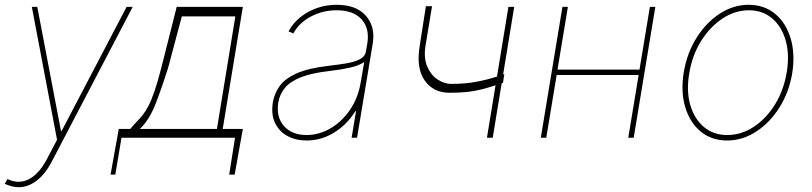

<svg xmlns="http://www.w3.org/2000/svg" viewBox="-36 -574 3385 800"><path d="M41.9 206Q14.2 206 -16.3 191.8L-5 171.9Q41.9 194.6 84.3 172.6Q126.8 150.6 159.1 89.5L201.7 8.5L96.6 -545.5H119.3L218 -28.4H220.9L491.5 -545.5H517L179.7 99.4Q152 152.3 116.1 179.3Q80.3 206.3 41.9 206Z M424.7 153.4 458.8 -36.9H507.1Q522.4 -55.4 535.2 -68.4Q547.9 -81.3 559.7 -96.2Q571.4 -111.2 583.3 -134.2Q595.2 -157.3 608.1 -195.1Q621.1 -233 636.4 -292.6L700.3 -545.5H975.9L892 -36.9H975.9L941.8 153.4H919L943.2 0H470.2L444.6 153.4ZM546.9 -36.9H867.9L944.6 -505.7H721.6L664.8 -292.6Q638.5 -208.5 612.2 -141.2Q585.9 -73.9 546.9 -36.9Z M1241.5 11.4Q1196.7 11.4 1162.1 -7.1Q1127.5 -25.6 1110.3 -61.1Q1093 -96.6 1100.9 -147.7Q1107.2 -184.7 1129.1 -215.4Q1150.9 -246.1 1199 -267.9Q1247.2 -289.8 1332.4 -299.7Q1370.7 -304 1405.2 -309.7Q1439.6 -315.3 1462.4 -326.7Q1485.1 -338.1 1488.6 -359.4L1494.3 -392Q1505 -454.9 1470.9 -493.1Q1436.8 -531.2 1366.5 -531.2Q1308.9 -531.2 1259.8 -505.3Q1210.6 -479.4 1186.1 -434.7L1166.2 -443.2Q1193.9 -494.3 1248.2 -524.1Q1302.6 -554 1366.5 -554Q1449.6 -554 1489.2 -507.6Q1528.8 -461.3 1517 -392L1451.7 0H1429L1447.4 -110.8H1444.6Q1410.5 -55.4 1356.9 -22Q1303.3 11.4 1241.5 11.4ZM1241.5 -11.4Q1293.3 -11.4 1341.1 -39.2Q1388.8 -67.1 1422.8 -117Q1456.7 -166.9 1467.3 -233L1481.5 -315.3Q1459.2 -300.4 1422.1 -292.1Q1384.9 -283.7 1338.1 -278.4Q1263.5 -269.9 1218.8 -252.5Q1174 -235.1 1152 -208.8Q1130 -182.5 1123.6 -147.7Q1114 -85.9 1147.4 -48.7Q1180.8 -11.4 1241.5 -11.4Z M2106.5 -545.5 2060.4 -263.8Q2062.9 -264.6 2065.3 -265.6L2059.7 -228.7Q2057.9 -228.3 2054.7 -226.9Q2055 -227.3 2054.3 -226.9L2017 0H1992.9L2028.8 -218.8Q1996.4 -208.1 1968.9 -201.2Q1941.4 -194.2 1910.7 -190.9Q1880 -187.5 1838.1 -187.5Q1769.5 -187.1 1733.3 -239Q1697.1 -290.8 1713.1 -384.9L1738.6 -548.3H1764.2L1737.2 -384.9Q1728.7 -332.4 1744.1 -296.7Q1759.6 -261 1787.5 -242.7Q1815.3 -224.4 1843.8 -224.4Q1901.6 -224.4 1947.4 -233Q1993.3 -241.5 2034.8 -255L2082.4 -545.5Z M2330.3 -545.5 2286.9 -284.1H2628.6L2671.9 -545.5H2694.6L2604.4 0H2581.7L2625 -261.4H2283.4L2240.1 0H2217.3L2307.5 -545.5Z M2993.6 11.4Q2929 11.4 2883.7 -25.9Q2838.4 -63.2 2819.1 -127.8Q2799.7 -192.5 2813.2 -274.1Q2826.7 -353.7 2866.7 -417.1Q2906.6 -480.5 2963.2 -517.2Q3019.9 -554 3083.1 -554Q3148.4 -554 3193.7 -516.3Q3239 -478.7 3258.3 -414.1Q3277.7 -349.4 3264.9 -268.5Q3251.4 -188.9 3211.3 -125.5Q3171.2 -62.1 3114.3 -25.4Q3057.5 11.4 2993.6 11.4ZM2993.6 -11.4Q3052.6 -11.4 3104.8 -45.6Q3157 -79.9 3193.5 -139.4Q3230.1 -198.9 3242.2 -274.1Q3254.3 -347.3 3237.6 -405.5Q3220.9 -463.8 3181.1 -497.5Q3141.3 -531.2 3084.5 -531.2Q3026.3 -531.2 2974.1 -496.6Q2921.9 -462 2884.9 -402.5Q2848 -343 2835.9 -268.5Q2823.2 -195.3 2840 -137.1Q2856.9 -78.8 2896.8 -45.1Q2936.8 -11.4 2993.6 -11.4Z"/></svg>

Font: Inter Thin  BETA
Style: Italic
Weight: 100
Italic angle: -9.39999°
Designer: Rasmus Andersson
Foundry: rsms
Version: Version 3.011;git-f93a4a705